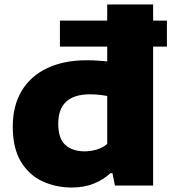

<svg xmlns="http://www.w3.org/2000/svg" viewBox="-20 -828 767 857"><path d="M301 9Q229 9 169 -19Q109 -47 73 -107Q37 -167 37 -262.5Q37 -356.5 77 -422.8Q117 -489 191 -524Q265 -559 367.5 -559Q392 -559 415.5 -557.5Q439 -556 458.5 -554V-620H247.5V-736H458.5V-808H663.5V-736H725V-620H663.5V0H493L482 -55H473Q442 -26 398.8 -8.5Q355.5 9 301 9ZM357.5 -152.5Q384 -152.5 411 -160.2Q438 -168 458.5 -185.5V-399.5Q443.5 -402.5 423.5 -404.8Q403.5 -407 382 -407Q240 -407 240 -276Q240 -209 272 -180.8Q304 -152.5 357.5 -152.5Z"/></svg>

Font: Encode Sans Exp XBd
Style: Regular
Weight: 800
Width: 7
Designer: Multiple Designers
Foundry: Impallari Type
Version: Version 3.002; ttfautohint (v1.8.3) -l 8 -r 50 -G 200 -x 14 